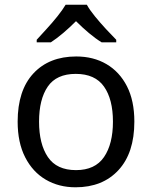

<svg xmlns="http://www.w3.org/2000/svg" viewBox="-20 -786 645 816"><path d="M551 -269Q551 -136 483.5 -63Q416 10 301 10Q230 10 174.5 -22.5Q119 -55 87 -117.5Q55 -180 55 -269Q55 -402 122 -474Q189 -546 304 -546Q377 -546 432.5 -513.5Q488 -481 519.5 -419.5Q551 -358 551 -269ZM146 -269Q146 -174 183.5 -118.5Q221 -63 303 -63Q384 -63 422 -118.5Q460 -174 460 -269Q460 -364 422 -418Q384 -472 302 -472Q220 -472 183 -418Q146 -364 146 -269ZM349 -766Q361 -744 383.5 -716.5Q406 -689 430.5 -662.5Q455 -636 474 -617V-606H412Q386 -622 358 -645.5Q330 -669 303 -696Q276 -669 249 -646Q222 -623 196 -606H136V-617Q154 -637 178 -663Q202 -689 224 -716.5Q246 -744 259 -766Z"/></svg>

Font: Noto IKEA Arabic
Style: Regular
Weight: 400
Designer: Monotype Design Team
Foundry: Monotype Imaging Inc.
Version: Version 1.200